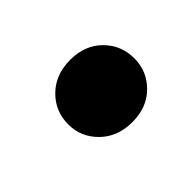

<svg xmlns="http://www.w3.org/2000/svg" viewBox="-48 -500 351 351"><g transform="rotate(-45 128.0 -324.5)"><path d="M141 -244Q103 -244 79 -267.5Q55 -291 55 -324Q55 -358 79 -381.5Q103 -405 141 -405Q179 -405 202.5 -381.5Q226 -358 226 -324Q226 -291 202.5 -267.5Q179 -244 141 -244Z"/></g></svg>

Font: DM Sans 24pt ExtraBold
Style: Italic
Weight: 800
Italic angle: -10°
Designer: Colophon Foundry, Jonny Pinhorn
Foundry: Colophon Foundry
Version: Version 4.004;gftools[0.9.30]